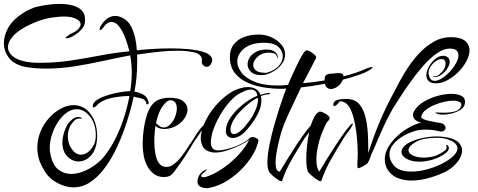

<svg xmlns="http://www.w3.org/2000/svg" viewBox="-20 -892 2459 988"><path d="M358 72Q334 72 308 63.5Q282 55 253 36Q228 18 211.5 -8.5Q195 -35 184 -62Q172 -97 172 -131Q172 -175 188.5 -215Q205 -255 233 -285.5Q261 -316 294 -333.5Q327 -351 360 -351Q388 -351 413.5 -336Q439 -321 457 -288Q480 -247 480 -191Q480 -171 476 -150.5Q472 -130 463 -113Q448 -86 427 -73.5Q406 -61 385 -61Q352 -61 326.5 -87Q301 -113 301 -159Q301 -179 307.5 -203Q314 -227 328 -253Q338 -267 352.5 -278.5Q367 -290 383 -290Q386 -290 389 -289.5Q392 -289 395 -288Q398 -287 401.5 -283.5Q405 -280 398 -282Q375 -284 363.5 -272.5Q352 -261 342 -245Q329 -219 329 -191Q329 -153 349.5 -124.5Q370 -96 398 -96Q414 -96 430.5 -107.5Q447 -119 462 -145Q468 -156 470.5 -169.5Q473 -183 473 -198Q473 -223 466 -247.5Q459 -272 446 -288Q429 -311 411 -320.5Q393 -330 374 -330Q347 -330 322.5 -312Q298 -294 278.5 -264.5Q259 -235 247.5 -200Q236 -165 236 -130Q236 -120 237.5 -110Q239 -100 241 -90Q253 -40 281.5 -18.5Q310 3 346 3Q377 3 409.5 -10Q442 -23 471 -44.5Q500 -66 519 -91Q552 -133 577 -184.5Q602 -236 619.5 -291.5Q637 -347 646 -398Q611 -398 566.5 -390.5Q522 -383 493 -363Q486 -359 481.5 -353Q477 -347 472 -344Q465 -339 462 -339Q457 -339 457 -346Q457 -349 459 -355Q466 -372 490 -384.5Q514 -397 545 -405.5Q576 -414 604.5 -418.5Q633 -423 650 -423Q654 -447 656 -470.5Q658 -494 658 -518Q658 -540 656 -562.5Q654 -585 650 -607Q581 -594 508.5 -578Q436 -562 362.5 -550.5Q289 -539 216 -539Q191 -539 165 -541Q139 -543 114 -547Q55 -558 27.5 -592.5Q0 -627 0 -670Q0 -707 19.5 -744Q39 -781 75 -808Q97 -825 116 -835.5Q135 -846 161 -855Q184 -861 218.5 -866.5Q253 -872 288 -872Q323 -872 354 -864Q385 -856 403 -835.5Q421 -815 417 -777Q415 -759 401.5 -743Q388 -727 370 -715Q352 -703 336 -697Q332 -696 328.5 -695.5Q325 -695 323 -695Q318 -695 318 -697Q318 -702 332 -710Q344 -719 356.5 -724Q369 -729 379 -739Q395 -754 395 -767Q395 -781 379.5 -790.5Q364 -800 344 -804Q326 -807 309 -807Q289 -807 268 -804Q223 -800 181 -785Q139 -770 101 -748Q61 -725 41 -699Q21 -673 21 -650Q21 -619 53.5 -597Q86 -575 147 -570Q158 -569 170 -569Q182 -569 193 -569Q268 -569 344 -580.5Q420 -592 495.5 -606.5Q571 -621 646 -628Q643 -640 635.5 -665Q628 -690 616.5 -716Q605 -742 589 -760.5Q573 -779 554 -779Q544 -779 535 -774Q525 -768 519.5 -760.5Q514 -753 506 -744Q500 -737 497 -737Q493 -737 493 -744Q493 -748 497 -756Q511 -781 530.5 -795.5Q550 -810 573 -810Q597 -810 624 -792Q646 -776 658.5 -748Q671 -720 677 -689.5Q683 -659 684 -633Q707 -636 756 -639.5Q805 -643 860 -643Q906 -643 949.5 -639Q993 -635 1025 -625.5Q1057 -616 1068 -598Q1070 -594 1071 -590Q1072 -586 1072 -581Q1072 -575 1069 -570Q1065 -559 1058 -553.5Q1051 -548 1043 -548Q1035 -548 1027.5 -554.5Q1020 -561 1018 -573Q1019 -577 1019 -583Q1019 -612 982 -621.5Q945 -631 894 -631Q851 -631 806 -626.5Q761 -622 728 -617Q695 -612 685 -611Q686 -601 686 -591Q686 -581 686 -570Q686 -532 682.5 -495Q679 -458 672 -420Q692 -418 713 -407.5Q734 -397 741 -377Q745 -370 745 -363Q745 -355 739 -355Q732 -355 732 -364Q729 -376 717 -381.5Q705 -387 691 -389.5Q677 -392 668 -395Q661 -361 647.5 -313Q634 -265 614.5 -212.5Q595 -160 569.5 -109.5Q544 -59 511.5 -18Q479 23 441 47.5Q403 72 358 72ZM1431 40Q1426 43 1410.5 33Q1395 23 1381 10Q1367 -3 1364 -9Q1356 -27 1356 -55Q1356 -94 1367 -148.5Q1378 -203 1394.5 -259.5Q1411 -316 1427 -363.5Q1443 -411 1453 -436Q1446 -436 1439 -435.5Q1432 -435 1424 -435Q1384 -435 1339 -442Q1294 -449 1254 -466.5Q1214 -484 1188.5 -516Q1163 -548 1163 -598Q1163 -639 1183.5 -664.5Q1204 -690 1237 -702Q1270 -714 1307 -714Q1313 -714 1319 -714Q1325 -714 1331 -713Q1359 -710 1385.5 -696Q1412 -682 1429.5 -660.5Q1447 -639 1447 -612Q1447 -599 1443 -586.5Q1439 -574 1428 -560Q1411 -537 1377.5 -519.5Q1344 -502 1313 -506Q1284 -508 1269 -524.5Q1254 -541 1254 -561Q1254 -581 1267 -599.5Q1280 -618 1305.5 -629Q1331 -640 1369 -636Q1382 -634 1394.5 -625Q1407 -616 1409 -602Q1411 -600 1409.5 -595.5Q1408 -591 1406 -598Q1402 -614 1390 -617.5Q1378 -621 1361 -621Q1328 -621 1305.5 -600Q1283 -579 1283 -557Q1283 -543 1294.5 -531.5Q1306 -520 1333 -518Q1337 -517 1344 -517Q1352 -517 1359.5 -519.5Q1367 -522 1376 -526Q1406 -540 1420.5 -560.5Q1435 -581 1435 -603Q1435 -628 1415.5 -648Q1396 -668 1358 -671Q1353 -671 1348.5 -671.5Q1344 -672 1339 -672Q1272 -672 1236.5 -642.5Q1201 -613 1201 -575Q1201 -546 1223.5 -517.5Q1246 -489 1292 -470.5Q1338 -452 1408 -452Q1434 -452 1462 -455Q1466 -466 1477.5 -491.5Q1489 -517 1503 -546.5Q1517 -576 1530 -599.5Q1543 -623 1551 -630Q1557 -636 1571 -629.5Q1585 -623 1596.5 -612.5Q1608 -602 1607 -595Q1606 -592 1596.5 -574Q1587 -556 1575 -532.5Q1563 -509 1552.5 -489.5Q1542 -470 1539 -464Q1566 -466 1593.5 -469.5Q1621 -473 1650 -478V-480Q1650 -500 1659 -506.5Q1668 -513 1687 -513Q1692 -513 1702 -514.5Q1712 -516 1722 -516Q1732 -516 1739.5 -513Q1747 -510 1747 -501V-499Q1779 -507 1810.5 -517.5Q1842 -528 1872 -542Q1887 -547 1893 -547Q1897 -547 1897 -545Q1897 -541 1881 -531Q1858 -517 1822 -505Q1786 -493 1744 -482Q1737 -462 1718.5 -448Q1700 -434 1682 -434Q1672 -434 1663.5 -440.5Q1655 -447 1652 -461Q1617 -454 1584.5 -449.5Q1552 -445 1529 -442Q1514 -410 1495.5 -371.5Q1477 -333 1459.5 -294.5Q1442 -256 1431 -223Q1429 -218 1424 -199.5Q1419 -181 1413 -155.5Q1407 -130 1402.5 -103.5Q1398 -77 1398 -55Q1398 -35 1403 -22Q1408 -9 1420 -9Q1433 -31 1453 -63.5Q1473 -96 1495.5 -131Q1518 -166 1540 -196.5Q1562 -227 1579 -246Q1587 -271 1597 -289.5Q1607 -308 1620 -316Q1626 -320 1641 -314Q1656 -308 1667.5 -298Q1679 -288 1675 -280Q1674 -275 1668 -269Q1662 -263 1659 -258Q1651 -242 1644.5 -226Q1638 -210 1631 -193Q1624 -174 1616 -138.5Q1608 -103 1608 -69Q1608 -50 1611.5 -34.5Q1615 -19 1623 -9Q1636 -32 1657 -65.5Q1678 -99 1701.5 -135.5Q1725 -172 1747.5 -203.5Q1770 -235 1786 -252Q1790 -256 1794 -256Q1799 -256 1793 -247Q1785 -230 1771.5 -213.5Q1758 -197 1748 -180Q1716 -129 1684 -73Q1652 -17 1633 40Q1628 43 1612 33Q1596 23 1581.5 9.5Q1567 -4 1564 -9Q1560 -20 1558 -37Q1556 -54 1556 -75Q1556 -106 1560 -142Q1564 -178 1571 -212L1547 -180Q1515 -129 1482.5 -73Q1450 -17 1431 40ZM1820 -30Q1819 -33 1819 -45Q1819 -58 1820 -75Q1821 -92 1821 -100Q1821 -116 1819.5 -146Q1818 -176 1813.5 -211.5Q1809 -247 1801 -280Q1793 -313 1780 -337Q1767 -361 1748 -367Q1740 -371 1734 -371Q1727 -371 1724 -366Q1721 -361 1713 -353Q1705 -346 1700 -346Q1695 -346 1695 -353Q1695 -363 1704 -372Q1712 -378 1729 -380.5Q1746 -383 1761 -383Q1766 -383 1770 -383Q1774 -383 1777 -382Q1812 -378 1832 -352Q1852 -326 1861 -288Q1870 -250 1872.5 -209.5Q1875 -169 1875 -136V-104Q1901 -187 1935 -268Q1969 -349 2011 -424Q2032 -467 2061.5 -516.5Q2091 -566 2129.5 -609.5Q2168 -653 2215 -679Q2262 -705 2319 -700Q2360 -696 2378 -677.5Q2396 -659 2396 -633Q2396 -606 2379 -575Q2362 -544 2334.5 -517.5Q2307 -491 2275 -475.5Q2243 -460 2212 -464Q2191 -467 2182.5 -478.5Q2174 -490 2174 -504Q2174 -526 2187.5 -549.5Q2201 -573 2217 -586Q2229 -597 2240 -601Q2251 -605 2261 -605Q2275 -605 2284.5 -596.5Q2294 -588 2294 -574Q2294 -561 2285 -544.5Q2276 -528 2255 -510Q2248 -505 2239 -500.5Q2230 -496 2220 -496Q2215 -496 2212 -497Q2209 -499 2209.5 -501Q2210 -503 2212 -501Q2223 -498 2232 -503Q2241 -508 2247 -515Q2261 -527 2267 -540Q2273 -553 2273 -564Q2273 -588 2251 -588Q2244 -588 2234 -584Q2224 -580 2212 -569Q2202 -560 2193.5 -546Q2185 -532 2185 -516Q2185 -509 2188 -501Q2195 -476 2217 -476Q2234 -476 2255 -489.5Q2276 -503 2295 -523.5Q2314 -544 2326.5 -566.5Q2339 -589 2339 -607Q2339 -623 2329 -632.5Q2319 -642 2294 -642Q2263 -642 2228 -617.5Q2193 -593 2158.5 -554Q2124 -515 2093 -471.5Q2062 -428 2037.5 -390Q2013 -352 1999 -329Q1970 -278 1946.5 -224.5Q1923 -171 1900 -117Q1892 -103 1886.5 -85Q1881 -67 1872 -53Q1869 -49 1856 -41Q1843 -33 1831.5 -28.5Q1820 -24 1820 -30ZM1042 76Q1024 76 1009.5 67.5Q995 59 996 40Q998 19 1008 5.5Q1018 -8 1029 -14Q1040 -20 1044.5 -20Q1049 -20 1040 -14Q1036 -10 1025.5 -1.5Q1015 7 1015 13Q1015 19 1027 20Q1036 20 1049 15Q1062 10 1069 7Q1105 -9 1143 -37.5Q1181 -66 1213 -101.5Q1245 -137 1262 -172Q1243 -158 1212 -143Q1181 -128 1147.5 -117.5Q1114 -107 1087 -107Q1082 -107 1077.5 -107.5Q1073 -108 1068 -109Q1037 -115 1025 -135.5Q1013 -156 1013 -181Q1013 -198 1018 -218Q1018 -220 1018 -221Q1006 -201 991.5 -181.5Q977 -162 966 -142Q947 -110 928 -81Q909 -52 887 -23Q875 -4 862 7.5Q849 19 822 19Q793 19 771 2Q749 -15 736 -41Q723 -67 719 -94Q717 -106 715.5 -121Q714 -136 714 -153Q714 -189 720 -229.5Q726 -270 737.5 -304.5Q749 -339 767 -358Q782 -375 805 -382Q828 -389 850 -389Q901 -389 923 -371Q945 -353 945 -328Q945 -306 929.5 -283Q914 -260 887 -244.5Q860 -229 825 -228Q813 -228 800.5 -232Q788 -236 780 -245Q778 -232 776 -210.5Q774 -189 774 -165Q774 -134 779 -103.5Q784 -73 797.5 -53Q811 -33 837 -33Q856 -33 874 -46.5Q892 -60 908 -79.5Q924 -99 936.5 -118.5Q949 -138 958 -151Q974 -174 989.5 -199.5Q1005 -225 1025 -245L1028 -248Q1049 -301 1090 -348.5Q1131 -396 1179 -423Q1194 -431 1215 -437.5Q1236 -444 1256 -444Q1277 -444 1294.5 -435Q1312 -426 1320 -404Q1328 -407 1343 -410.5Q1358 -414 1367 -414Q1370 -414 1369 -410.5Q1368 -407 1364 -407Q1354 -407 1343 -404Q1332 -401 1322 -398Q1325 -388 1325 -375Q1325 -345 1310.5 -314Q1296 -283 1275.5 -255.5Q1255 -228 1236 -209Q1221 -195 1206 -188.5Q1191 -182 1178 -182Q1162 -182 1152 -191.5Q1142 -201 1142 -220Q1142 -243 1158 -274Q1180 -312 1221.5 -347.5Q1263 -383 1304 -399Q1302 -417 1293 -424Q1284 -431 1271 -431Q1255 -431 1236.5 -422.5Q1218 -414 1205 -407Q1175 -386 1148 -351.5Q1121 -317 1101.5 -279Q1082 -241 1072 -207Q1069 -194 1067 -182Q1065 -170 1065 -159Q1065 -141 1073.5 -129.5Q1082 -118 1104 -118Q1109 -118 1114 -118.5Q1119 -119 1125 -120Q1146 -123 1173.5 -132Q1201 -141 1226.5 -154.5Q1252 -168 1266 -182Q1271 -187 1279 -187Q1288 -187 1298 -182Q1308 -177 1309 -172Q1311 -168 1307.5 -157Q1304 -146 1300 -135.5Q1296 -125 1294 -120Q1273 -76 1235.5 -34.5Q1198 7 1151.5 36.5Q1105 66 1056 75Q1052 76 1049 76Q1046 76 1042 76ZM2097 37Q2063 37 2032.5 26.5Q2002 16 1982 -9Q1970 -24 1965 -40Q1960 -56 1960 -72Q1960 -105 1978.5 -136Q1997 -167 2025.5 -193Q2054 -219 2087 -237Q2120 -255 2148 -261Q2131 -264 2118 -274.5Q2105 -285 2105 -300Q2105 -311 2112 -322Q2128 -349 2160.5 -368.5Q2193 -388 2231.5 -398.5Q2270 -409 2303 -409Q2333 -409 2353 -399.5Q2373 -390 2373 -368Q2373 -360 2370 -351Q2365 -336 2346.5 -325Q2328 -314 2304 -308Q2280 -302 2259 -302Q2241 -302 2228 -307Q2223 -309 2221.5 -312Q2220 -315 2228 -313Q2236 -313 2246.5 -312.5Q2257 -312 2269 -312Q2295 -312 2320.5 -318.5Q2346 -325 2353 -347Q2354 -349 2354 -353Q2354 -362 2347 -366Q2340 -370 2332 -372Q2328 -373 2322.5 -373.5Q2317 -374 2312 -374Q2291 -374 2264.5 -368Q2238 -362 2213 -351Q2188 -340 2170 -325.5Q2152 -311 2148 -293Q2146 -286 2156 -280.5Q2166 -275 2181 -271.5Q2196 -268 2209.5 -265.5Q2223 -263 2228 -262Q2239 -261 2251 -258Q2263 -255 2269 -245Q2273 -240 2273 -235Q2273 -226 2265 -220Q2257 -214 2247 -215Q2227 -220 2208.5 -222.5Q2190 -225 2170 -225Q2163 -225 2154 -224.5Q2145 -224 2136 -223Q2114 -219 2088 -208.5Q2062 -198 2038 -181Q2014 -164 1999 -143Q1984 -122 1984 -97Q1984 -70 2004 -44Q2018 -25 2042.5 -17Q2067 -9 2096 -9Q2134 -9 2175.5 -20Q2217 -31 2253 -49Q2289 -67 2311.5 -88Q2334 -109 2334 -129Q2334 -143 2321 -155.5Q2308 -168 2277 -177Q2256 -183 2224 -183Q2196 -183 2168 -178Q2140 -173 2122 -163Q2082 -140 2082 -119Q2082 -102 2105.5 -91.5Q2129 -81 2161 -81Q2183 -81 2205.5 -86Q2228 -91 2247 -103Q2260 -110 2271 -118.5Q2282 -127 2277 -142Q2276 -143 2276 -145Q2276 -147 2278 -147Q2282 -147 2285 -142Q2290 -137 2290 -131Q2290 -120 2279 -109.5Q2268 -99 2259 -94Q2226 -75 2195 -67.5Q2164 -60 2138 -60Q2098 -60 2072 -75Q2046 -90 2046 -111Q2046 -122 2055.5 -134.5Q2065 -147 2085 -158Q2114 -173 2153 -181.5Q2192 -190 2229 -190Q2241 -190 2252.5 -189Q2264 -188 2274 -186Q2319 -179 2338.5 -160Q2358 -141 2358 -118Q2358 -90 2335.5 -60.5Q2313 -31 2278 -11Q2245 6 2195.5 21.5Q2146 37 2097 37ZM1184 -202Q1199 -202 1223 -223Q1243 -242 1263 -270Q1283 -298 1296.5 -330Q1310 -362 1307 -389Q1285 -379 1260 -359Q1235 -339 1213.5 -316Q1192 -293 1180 -271Q1166 -245 1166 -226Q1166 -202 1184 -202ZM825 -236Q843 -238 858 -254Q873 -270 881.5 -292.5Q890 -315 890 -335Q890 -352 882 -364Q874 -376 856 -376Q846 -376 836 -367Q826 -358 817.5 -346Q809 -334 805 -326Q789 -292 783 -258Q792 -250 801 -243Q810 -236 825 -236Z"/></svg>

Font: Festive
Style: Regular
Weight: 400
Designer: Robert E. Leuschke
Foundry: Robert E. Leuschke
Version: Version 1.101; ttfautohint (v1.8.3)